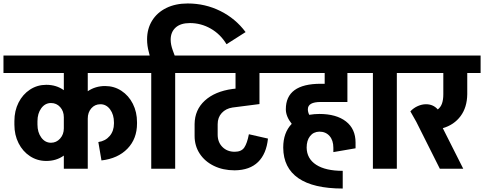

<svg xmlns="http://www.w3.org/2000/svg" viewBox="-55 -973 2791 1107"><path d="M451 -552V-447Q495 -477 551 -477Q603 -477 645 -449.5Q687 -422 711 -374.5Q735 -327 735 -268V-261Q735 -173 680 -116Q625 -59 530 -48L512 -154Q553 -160 577.5 -189Q602 -218 602 -261V-267Q602 -312 580 -342Q558 -372 524 -372Q492 -372 471.5 -348.5Q451 -325 451 -289V0H313V-76Q270 -45 212 -45Q160 -45 118 -72.5Q76 -100 52 -147.5Q28 -195 28 -254V-275Q28 -334 52 -381.5Q76 -429 118 -456.5Q160 -484 212 -484Q270 -484 313 -453V-552H-35V-653H795V-552ZM313 -233V-297Q313 -332 292 -355.5Q271 -379 239 -379Q205 -379 183 -349Q161 -319 161 -274V-255Q161 -210 183 -180Q205 -150 239 -150Q270 -150 291.5 -174Q313 -198 313 -233Z M1361 -788 1251 -718Q1216 -776 1160 -808Q1104 -840 1040 -840Q986 -840 957.5 -814Q929 -788 929 -744Q929 -716 941 -683L952 -653H1048V-552H955V0H817V-552H725V-653H808L803 -673Q793 -709 793 -746Q793 -807 822 -854Q851 -901 904 -927Q957 -953 1027 -953Q1128 -953 1215.5 -909.5Q1303 -866 1361 -788Z M1285 -353Q1247 -347 1223.5 -321.5Q1200 -296 1200 -257V-197Q1200 -153 1227.5 -125.5Q1255 -98 1298 -98Q1337 -98 1353.5 -122.5Q1370 -147 1380 -199L1490 -174Q1481 -86 1433 -39Q1385 8 1299 9H1298H1297Q1231 9 1178.5 -16.5Q1126 -42 1096.5 -87Q1067 -132 1067 -189V-258Q1068 -340 1126 -393Q1184 -446 1285 -460L1303 -462V-552H977V-653H1565V-552H1441V-373Z M1794 -385Q1720 -385 1720 -343Q1720 -327 1728 -311Q1758 -316 1786 -316Q1884 -316 1939.5 -273Q1995 -230 1995 -151V-118L1867 -96V-121Q1867 -164 1845 -189Q1823 -214 1786 -214Q1752 -213 1732.5 -188Q1713 -163 1713 -122Q1714 -58 1768 -23Q1822 12 1921 12V114Q1752 114 1665.5 54.5Q1579 -5 1578 -121V-122V-123Q1578 -208 1627 -259Q1593 -302 1593 -343Q1593 -490 1794 -490H1817V-552H1495V-653H2073V-552H1948V-385Z M2003 -653H2326V-552H2233V0H2095V-552H2003Z M2716 -653V-552H2639V-430Q2638 -354 2600.5 -303.5Q2563 -253 2498 -234L2616 0H2481L2345 -271L2311 -331Q2330 -351 2354 -361.5Q2378 -372 2401 -372Q2443 -372 2469 -342Q2486 -355 2493.5 -376.5Q2501 -398 2501 -430V-552H2256V-653Z"/></svg>

Font: Akshar SemiBold
Style: Regular
Weight: 600
Designer: Tall Chai
Foundry: Tall Chai
Version: Version 1.000